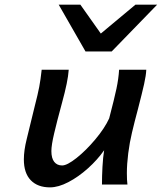

<svg xmlns="http://www.w3.org/2000/svg" viewBox="-20 -789 692 821"><path d="M425.3 -146.5Q397 -106 356.2 -69.3Q315.4 -32.7 272.5 -10.3Q229.5 12.2 193.8 12.2Q141.1 12.2 111.6 -18.3Q82 -48.8 82 -107.4Q82 -145.5 94.2 -194.3L128.9 -336.4Q141.6 -385.3 147.7 -417.2Q153.8 -449.2 158.2 -490.7H273.9Q272 -464.4 265.1 -430.7Q258.3 -397 244.1 -345.2Q223.6 -270 211.7 -219.2Q199.7 -168.5 199.7 -143.1Q199.7 -112.3 211.9 -96.9Q224.1 -81.5 245.6 -81.5Q267.1 -81.5 307.4 -113.5Q347.7 -145.5 387.5 -192.9Q427.2 -240.2 446.8 -282.7Q469.2 -368.2 478 -409.9Q486.8 -451.7 489.3 -490.7H605.5Q604.5 -466.8 596.2 -429.4Q587.9 -392.1 569.8 -322.3Q555.2 -268.1 544.4 -222.2Q534.2 -179.7 528.3 -133.3Q522.5 -86.9 522.5 -48.8Q522.5 -17.6 524.9 0H416Q416 -35.6 418.2 -76.2Q420.4 -116.7 425.3 -146.5ZM651.9 -769 457.5 -568.8H345.7L231 -769H323.7L411.1 -645.5L559.1 -769Z"/></svg>

Font: Lesson One Medium
Style: Italic
Weight: 500
Italic angle: -14°
Designer: But Ko, Victor Gaultney, Annie Olsen, Julie Remington, Don Collingsworth, Eric Hays, Becca Hirsbrunner
Version: Version 1.100